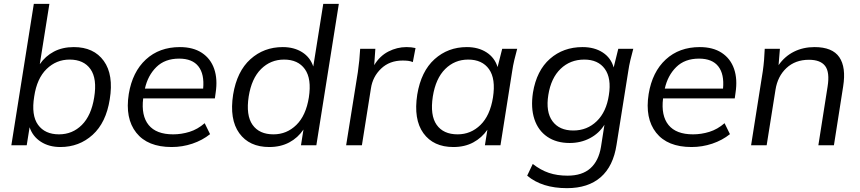

<svg xmlns="http://www.w3.org/2000/svg" viewBox="-20 -756 4474 999"><path d="M294 9Q235 9 192.5 -18.5Q150 -46 134 -94L119 0H39L156 -736H237L187 -422Q216 -464 260.5 -487.5Q305 -511 364 -511Q468 -511 520 -439Q572 -367 551 -239Q532 -118 462 -54.5Q392 9 294 9ZM287 -57Q357 -57 406 -106Q455 -155 470 -249Q486 -346 451 -396Q416 -446 342 -446Q273 -446 222.5 -397Q172 -348 158 -254Q142 -156 178 -106.5Q214 -57 287 -57Z M873 9Q748 9 689 -65.5Q630 -140 650 -267Q669 -382 739 -446.5Q809 -511 916 -511Q985 -511 1030.5 -481Q1076 -451 1094.5 -397.5Q1113 -344 1102 -273L1098 -244H725Q714 -154 753.5 -105.5Q793 -57 881 -57Q924 -57 966 -70Q1008 -83 1045 -115L1073 -58Q1033 -26 981 -8.5Q929 9 873 9ZM912 -451Q838 -451 793.5 -407Q749 -363 734 -295H1037Q1044 -370 1012.5 -410.5Q981 -451 912 -451Z M1381 9Q1277 9 1225 -63Q1173 -135 1193 -264Q1213 -385 1283 -448Q1353 -511 1451 -511Q1510 -511 1552 -484.5Q1594 -458 1610 -410L1662 -736H1743L1626 0H1546L1559 -82Q1530 -39 1485 -15Q1440 9 1381 9ZM1403 -57Q1472 -57 1522 -106Q1572 -155 1587 -249Q1602 -346 1566.5 -396Q1531 -446 1458 -446Q1388 -446 1338.5 -397Q1289 -348 1274 -254Q1259 -156 1294 -106.5Q1329 -57 1403 -57Z M1781 0 1842 -381Q1851 -443 1854 -502H1933L1927 -417Q1956 -465 2001 -488Q2046 -511 2095 -511Q2121 -511 2142 -506L2128 -433Q2116 -438 2103.5 -439.5Q2091 -441 2075 -441Q2007 -441 1963 -399Q1919 -357 1910 -296L1863 0Z M2339 9Q2235 9 2183 -63Q2131 -135 2151 -264Q2171 -385 2241 -448Q2311 -511 2409 -511Q2469 -511 2511.5 -483.5Q2554 -456 2569 -407L2593 -502H2671Q2663 -473 2656 -443.5Q2649 -414 2645 -386L2584 0H2503L2516 -81Q2487 -39 2442.5 -15Q2398 9 2339 9ZM2361 -57Q2430 -57 2480 -106Q2530 -155 2545 -249Q2560 -346 2524.5 -396Q2489 -446 2416 -446Q2346 -446 2296.5 -397Q2247 -348 2232 -254Q2217 -156 2252 -106.5Q2287 -57 2361 -57Z M2930 223Q2800 223 2723 158L2752 97Q2793 129 2836 143.5Q2879 158 2933 158Q3009 158 3052 119.5Q3095 81 3107 8L3125 -107Q3097 -62 3049.5 -37Q3002 -12 2944 -12Q2875 -12 2827.5 -44.5Q2780 -77 2760.5 -136Q2741 -195 2753 -274Q2772 -389 2841.5 -450Q2911 -511 3011 -511Q3073 -511 3116 -483Q3159 -455 3173 -405L3197 -502H3275Q3267 -473 3260 -443.5Q3253 -414 3249 -386L3188 -3Q3171 109 3105.5 166Q3040 223 2930 223ZM2963 -77Q3035 -77 3085 -125.5Q3135 -174 3148 -261Q3162 -349 3127 -397.5Q3092 -446 3020 -446Q2947 -446 2897 -398Q2847 -350 2833 -262Q2819 -174 2854.5 -125.5Q2890 -77 2963 -77Z M3578 9Q3453 9 3394 -65.5Q3335 -140 3355 -267Q3374 -382 3444 -446.5Q3514 -511 3621 -511Q3690 -511 3735.5 -481Q3781 -451 3799.5 -397.5Q3818 -344 3807 -273L3803 -244H3430Q3419 -154 3458.5 -105.5Q3498 -57 3586 -57Q3629 -57 3671 -70Q3713 -83 3750 -115L3778 -58Q3738 -26 3686 -8.5Q3634 9 3578 9ZM3617 -451Q3543 -451 3498.5 -407Q3454 -363 3439 -295H3742Q3749 -370 3717.5 -410.5Q3686 -451 3617 -451Z M3888 0 3949 -386Q3953 -414 3955.5 -443.5Q3958 -473 3959 -502H4038L4031 -417Q4063 -463 4111 -487Q4159 -511 4218 -511Q4311 -511 4347 -458.5Q4383 -406 4367 -306L4319 0H4238L4286 -305Q4298 -380 4273.5 -412.5Q4249 -445 4189 -445Q4118 -445 4072 -402Q4026 -359 4015 -289L3969 0Z"/></svg>

Font: Mulish
Style: Italic
Weight: 400
Italic angle: -9°
Designer: Vernon Adams
Foundry: Vernon Adams
Version: Version 3.603; ttfautohint (v1.8.3)